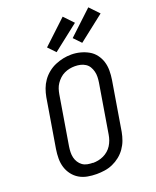

<svg xmlns="http://www.w3.org/2000/svg" viewBox="-177 -1087 971 1196"><g transform="rotate(-20 308.5 -489.0)"><path d="M253 8Q222 8 192.5 2.5Q163 -3 138.5 -17.5Q114 -32 96.5 -55Q79 -78 70.5 -105.5Q62 -133 62 -163.5Q62 -194 67 -225L121 -550Q126 -577 135.5 -603Q145 -629 161.5 -652.5Q178 -676 201 -694.5Q224 -713 250 -724Q276 -735 302.5 -740.5Q329 -746 357 -746Q387 -746 416 -738.5Q445 -731 470 -717Q495 -703 512.5 -680Q530 -657 538.5 -629.5Q547 -602 547 -571.5Q547 -541 542 -510L488 -185Q483 -158 473.5 -132Q464 -106 447.5 -82.5Q431 -59 408.5 -41Q386 -23 360 -11.5Q334 0 306.5 4Q279 8 253 8ZM254 -65Q272 -65 290 -68.5Q308 -72 325 -80Q342 -88 356.5 -100.5Q371 -113 381 -129Q391 -145 397 -162Q403 -179 406 -197L460 -522Q463 -541 463.5 -559.5Q464 -578 459.5 -595.5Q455 -613 446 -628Q437 -643 422 -652.5Q407 -662 389.5 -666Q372 -670 353 -670Q335 -670 317.5 -666.5Q300 -663 283 -655Q266 -647 252 -634Q238 -621 227.5 -605.5Q217 -590 211.5 -573Q206 -556 203 -538L149 -213Q146 -194 145.5 -175.5Q145 -157 149 -140Q153 -123 162.5 -108Q172 -93 186 -83Q200 -73 218 -69.5Q236 -66 254 -66Q254 -66 254 -65.5Q254 -65 254 -65ZM447 -791 401 -839 558 -986 617 -924ZM277 -791 231 -839 388 -986 447 -924Z"/></g></svg>

Font: Iosevka Etoile Oblique
Style: Regular
Weight: 400
Italic angle: -9°
Designer: Belleve Invis
Foundry: Belleve Invis
Version: Version 15.5.2; ttfautohint (v1.8.4)